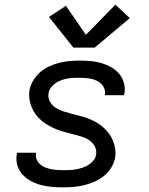

<svg xmlns="http://www.w3.org/2000/svg" viewBox="-20 -799 640 827"><path d="M253 8Q228 8 204 6Q180 4 157 -2Q134 -8 113.5 -19Q93 -30 77.5 -46.5Q62 -63 55 -86Q48 -109 52 -134Q52 -135 52.5 -137Q53 -139 53 -141H136Q136 -140 135.5 -139Q135 -138 135 -137Q133 -124 138 -112Q143 -100 152.5 -91.5Q162 -83 174.5 -78Q187 -73 199.5 -70.5Q212 -68 225.5 -67Q239 -66 253 -66Q266 -66 280 -66.5Q294 -67 307.5 -69.5Q321 -72 334.5 -76.5Q348 -81 360.5 -88.5Q373 -96 382.5 -107.5Q392 -119 394 -133Q397 -153 388 -169Q379 -185 363.5 -195.5Q348 -206 330 -211Q312 -216 294 -221Q276 -226 258 -230.5Q240 -235 223 -242Q206 -249 190 -258Q174 -267 160 -278.5Q146 -290 135 -304.5Q124 -319 117 -335.5Q110 -352 107 -371Q104 -390 107 -410Q111 -432 123 -452Q135 -472 152.5 -487.5Q170 -503 191.5 -513Q213 -523 235 -528.5Q257 -534 279 -536Q301 -538 322 -538Q346 -538 370 -536Q394 -534 416 -527.5Q438 -521 458 -510Q478 -499 492.5 -482Q507 -465 513.5 -442.5Q520 -420 516 -396Q515 -395 515 -393Q515 -391 514 -389H431Q432 -390 432 -391Q432 -392 432 -393Q434 -405 429.5 -417Q425 -429 416.5 -437.5Q408 -446 396.5 -451.5Q385 -457 373 -459.5Q361 -462 348 -463Q335 -464 322 -464Q309 -464 296 -463.5Q283 -463 270 -460.5Q257 -458 244 -453.5Q231 -449 219.5 -441Q208 -433 199.5 -422Q191 -411 189 -397Q186 -378 195 -361.5Q204 -345 219.5 -335Q235 -325 252.5 -319.5Q270 -314 288.5 -309Q307 -304 325 -299.5Q343 -295 360 -288.5Q377 -282 393 -273Q409 -264 423 -252Q437 -240 448 -225.5Q459 -211 466 -194.5Q473 -178 476 -159Q479 -140 476 -121Q472 -98 459.5 -77.5Q447 -57 428 -41.5Q409 -26 387 -16.5Q365 -7 342.5 -1.5Q320 4 297.5 6Q275 8 253 8ZM296 -594 191 -726 264 -774 350 -649 477 -779 539 -721 388 -594Z"/></svg>

Font: Iosevka Curly Extended
Style: Italic
Weight: 400
Width: 7
Italic angle: -9°
Monospace: yes
Designer: Belleve Invis
Foundry: Belleve Invis
Version: Version 11.1.0; ttfautohint (v1.8.3)